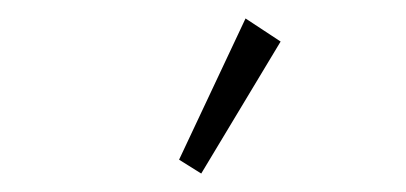

<svg xmlns="http://www.w3.org/2000/svg" viewBox="-20 -712 440 208"><path d="M198 -524 174 -539 246 -692 284 -667Z"/></svg>

Font: Inconsolata Condensed Light
Style: Regular
Weight: 300
Width: 3
Monospace: yes
Designer: Raph Levien, Cyreal, Brenton Simpson
Foundry: Raph Levien, Cyreal, Google
Version: Version 3.001; ttfautohint (v1.8.2.53-6de2)